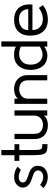

<svg xmlns="http://www.w3.org/2000/svg" viewBox="1068 -1808 750 2927"><g transform="rotate(-90 1443.5 -345.0)"><path d="M40 -58 87 -109Q118 -86 149 -73.5Q180 -61 212 -62Q231 -62 248 -67Q265 -72 280 -84Q299 -98 305.5 -120Q312 -142 305 -162Q297 -184 276 -197Q255 -210 226.5 -219.5Q198 -229 167.5 -239.5Q137 -250 111 -266Q66 -296 53 -334.5Q40 -373 53.5 -410.5Q67 -448 102.5 -474Q138 -500 191 -504Q242 -507 290 -492Q338 -477 365 -450L315 -402Q290 -419 261 -427Q232 -435 205 -435Q173 -434 150.5 -420Q128 -406 125 -375Q123 -346 144 -329.5Q165 -313 202 -300.5Q239 -288 282 -272Q332 -252 359.5 -214.5Q387 -177 376 -119Q369 -65 332.5 -34Q296 -3 244 5Q192 13 137.5 -2.5Q83 -18 40 -58Z M541 -216V-426H454V-500H541V-700H620V-500H708V-426H620V-216Q620 -152 624.5 -122.5Q629 -93 643 -85Q657 -77 684 -76H709V3H687Q641 3 612 -5.5Q583 -14 567.5 -37Q552 -60 546.5 -103Q541 -146 541 -216Z M1223 0H1144V-52Q1124 -22 1087 -7Q1050 8 1006 9.5Q962 11 920 -1.5Q878 -14 849 -40Q819 -66 802.5 -106Q786 -146 786 -198V-500H866V-198Q866 -129 905.5 -97Q945 -65 1007 -65Q1038 -65 1069.5 -79Q1101 -93 1122.5 -122.5Q1144 -152 1144 -198V-500H1223Z M1761 0H1682V-297Q1682 -345 1661.5 -374Q1641 -403 1609.5 -415.5Q1578 -428 1544 -428Q1511 -428 1478.5 -414Q1446 -400 1424 -371Q1402 -342 1402 -297V0H1323V-500H1402V-446Q1425 -477 1465 -491.5Q1505 -506 1548 -506Q1606 -506 1654.5 -482Q1703 -458 1732 -411.5Q1761 -365 1761 -297Z M2026 -1Q1966 -8 1924.5 -43Q1883 -78 1862 -132.5Q1841 -187 1841 -255Q1841 -328 1867.5 -384.5Q1894 -441 1944.5 -473.5Q1995 -506 2067 -506Q2096 -506 2127.5 -502Q2159 -498 2196 -479V-700H2275V0H2196V-47Q2168 -23 2122 -8Q2076 7 2026 -1ZM2196 -114V-404Q2124 -434 2061.5 -427Q1999 -420 1960 -376.5Q1921 -333 1921 -255Q1921 -192 1944.5 -149.5Q1968 -107 2008 -87Q2048 -67 2096.5 -73Q2145 -79 2196 -114Z M2837 -226H2448Q2450 -161 2483 -123Q2516 -85 2567 -73Q2618 -61 2676 -75Q2734 -89 2786 -128L2828 -66Q2779 -28 2726 -10Q2673 8 2620 9Q2495 12 2429 -60.5Q2363 -133 2363 -263Q2363 -374 2425.5 -440Q2488 -506 2607 -505Q2685 -505 2740 -473Q2795 -441 2821 -378Q2834 -347 2837.5 -309Q2841 -271 2837 -226ZM2611 -431Q2543 -431 2495.5 -395.5Q2448 -360 2448 -290H2766Q2766 -356 2724.5 -393.5Q2683 -431 2611 -431Z"/></g></svg>

Font: Kulim Park
Style: Regular
Weight: 400
Designer: Noponies / Dale Sattler
Foundry: Noponies
Version: Version 1.000; ttfautohint (v1.8.3)